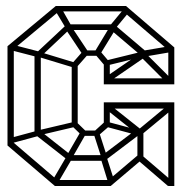

<svg xmlns="http://www.w3.org/2000/svg" viewBox="-20 -620 611 640"><path d="M541 -462H561V-339H541ZM561 -339H541ZM387 -585 400 -600 561 -462 548 -447ZM561 -462 548 -447ZM326 -339V-359H551V-339ZM445 -435 459 -449 547 -361 533 -347ZM551 -467 554 -447 443 -428 439 -448ZM454 -447 467 -432 339 -344 326 -359ZM163 0 5 -135 20 -149 178 -14ZM24 -144 18 -161 103 -184 109 -167ZM171 -7 154 -17 206 -106 223 -96ZM163 0V-20H349V0ZM209 -84 95 -173 110 -187 223 -98ZM5 -135V-466H26V-135ZM111 -169 105 -185 228 -214 234 -198ZM209 -84V-103H329V-84ZM219 -91 203 -102 252 -187 267 -175ZM341 -10 316 -91 335 -98 361 -17ZM95 -173V-438H116V-173ZM320 -88 293 -172 309 -184 336 -100ZM104 -430 19 -452 26 -470 111 -448ZM20 -452 5 -466 166 -600 181 -586ZM109 -425 95 -438 203 -539 216 -526ZM256 -437 200 -521 217 -533 273 -449ZM200 -525 164 -585 185 -592 219 -532ZM203 -520V-539H360V-520ZM166 -582V-600H400V-582ZM228 -394 106 -431 112 -447 234 -410ZM219 -207V-407H239V-207ZM250 -167V-185H306V-167ZM255 -434V-452H312V-434ZM308 -168 294 -182 329 -214 346 -201ZM326 -203V-279H346V-201ZM331 -399 298 -438 312 -452 345 -413ZM450 -435 345 -524 360 -539 465 -450ZM309 -431 293 -443 349 -536 366 -524ZM363 -523 346 -534 395 -593 411 -581ZM329 -84 315 -98 442 -194 456 -180ZM326 -342V-411H346V-342ZM326 -258V-279H561V-258ZM349 0 336 -15 441 -104 454 -89ZM541 -268H561V0H541ZM441 -85 456 -100 554 -16 540 0ZM250 -171 218 -202 232 -216 264 -185ZM233 -393 219 -407 256 -449 270 -435ZM458 -176 444 -190 537 -267 551 -253ZM438 -89V-188H458V-89ZM434 -176 337 -253 351 -267 448 -190ZM334 -401 328 -417 450 -447 456 -431ZM436 -170 328 -199 342 -213 450 -184Z"/></svg>

Font: Octagon Variable
Style: Regular
Weight: 400
Designer: Alexander Royter, Emma Schmalisch, Felix Willnauer, Friederike Temme, Greta Wachholz, Jason Tsiakas, Julia Baskal, Julia
Foundry: Type Design @ HAW Hamburg
Version: Version 1.000